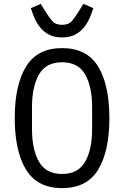

<svg xmlns="http://www.w3.org/2000/svg" viewBox="-20 -958 640 990"><path d="M300 12Q173 12 114.5 -83Q56 -178 56 -349Q56 -520 114.5 -615Q173 -710 300 -710Q428 -710 486 -615Q544 -520 544 -349Q544 -178 486 -83Q428 12 300 12ZM300 -61Q383 -61 419 -124Q455 -187 455 -292V-406Q455 -511 419 -574Q383 -637 300 -637Q217 -637 181 -574Q145 -511 145 -406V-292Q145 -187 181 -124Q217 -61 300 -61ZM300 -765Q260 -765 232.5 -779.5Q205 -794 186.5 -817.5Q168 -841 157 -867Q146 -893 139 -916L190 -938L211 -904Q234 -867 250.5 -848.5Q267 -830 300 -830Q333 -830 349.5 -848.5Q366 -867 389 -904L410 -938L461 -916Q454 -893 443 -867Q432 -841 413.5 -817.5Q395 -794 367.5 -779.5Q340 -765 300 -765Z"/></svg>

Font: Lilex Nerd Font
Style: Regular
Weight: 400
Designer: Mike Abbink, Paul van der Laan, Pieter van Rosmalen, Mikhael Khrustik
Foundry: Mikhael Khrustik
Version: Version 2.400; ttfautohint (v1.8.4.7-5d5b);Nerd Fonts 3.3.0